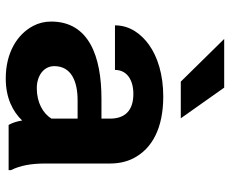

<svg xmlns="http://www.w3.org/2000/svg" viewBox="-86 -704 800 668"><g transform="rotate(90 314.0 -370.0)"><path d="M548.9 -128V-352C548.9 -382.7 543 -409.7 531.3 -433C497.2 -500.8 423.5 -538 315.7 -538C239.6 -538 177.7 -518.5 135.3 -488C99.6 -462.2 68.2 -423.1 68.2 -370H223.3C223.3 -411.9 258.5 -434 306.9 -434C365 -434 392.7 -404.3 392.7 -353V-323H323.4C176.3 -323 55 -279.4 55 -148C55 -125.3 60.1 -104.3 70.4 -85C99.8 -29.6 163.6 10 253 10C320.9 10 368 -14.5 399.3 -47C402.2 -28.3 407.4 -12.7 414.7 0H572V-8C555.7 -40.6 548.9 -78.8 548.9 -128ZM210.1 -159C210.1 -217.5 262.3 -240 328.9 -240H392.7V-149C374.9 -119.9 337 -98 287.1 -98C244 -98 210.1 -121.6 210.1 -159ZM391.6 -599 284.9 -750H115.5L264 -599Z"/></g></svg>

Font: Asimov
Style: Wid
Weight: 500
Designer: Google
Version: Version 2.000980; 2014